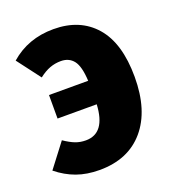

<svg xmlns="http://www.w3.org/2000/svg" viewBox="-110 -635 662 737"><g transform="rotate(-20 221.5 -266.5)"><path d="M421 -272Q421 -135 355.5 -58.5Q290 18 173 18Q121 18 79.5 3Q38 -12 1 -42L75 -139Q100 -122 119.5 -114.5Q139 -107 162 -107Q242 -107 248 -223H88V-319H248Q245 -379 226.5 -402.5Q208 -426 175 -426Q151 -426 129.5 -418Q108 -410 85 -392L13 -487Q86 -551 190 -551Q298 -551 359.5 -480.5Q421 -410 421 -272Z"/></g></svg>

Font: Fira Sans Condensed ExtraBold
Style: Regular
Weight: 800
Width: 3
Designer: Carrois Corporate & Edenspiekermann AG
Foundry: Carrois Corporate GbR & Edenspiekermann AG
Version: Version 4.203